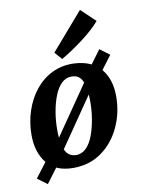

<svg xmlns="http://www.w3.org/2000/svg" viewBox="-82 -715 612 835"><g transform="rotate(-10 223.5 -298.0)"><path d="M61 63 18 31 79 -49 100 -64 312 -372 321 -392 383 -476 426 -444 368 -367 347 -353 135 -44 126 -24ZM204 -40Q230 -40 249 -59Q268 -78 280 -110Q292 -142 298.5 -180.5Q305 -219 305 -258Q305 -293 300 -320.5Q295 -348 282 -364Q269 -380 243 -380Q218 -380 199 -361.5Q180 -343 167.5 -311Q155 -279 148.5 -240.5Q142 -202 142 -164Q142 -129 147 -101Q152 -73 165.5 -57Q179 -41 204 -40ZM183 13Q105 13 66.5 -35Q28 -83 28 -159Q28 -214 44.5 -264.5Q61 -315 92 -354Q123 -393 166.5 -414.5Q210 -436 264 -434Q343 -430 381.5 -383.5Q420 -337 420 -262Q420 -189 390.5 -126Q361 -63 308 -25Q255 13 183 13ZM188 -495 330 -659 393 -599Q364 -565 316 -528.5Q268 -492 217 -462Z"/></g></svg>

Font: Rasa SemiBold
Style: Italic
Weight: 600
Italic angle: -7.10001°
Designer: Anna Giedrys (Yrsa+Rasa design), David Brezina (Yrsa art-direction, Rasa art-direction, design)
Foundry: Rosetta Type Foundry
Version: Version 2.004